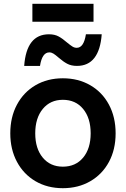

<svg xmlns="http://www.w3.org/2000/svg" viewBox="-20 -975 661 1008"><path d="M34 -275Q34 -360 69 -425.5Q104 -491 166.5 -527.5Q229 -564 310 -564Q391 -564 454 -527.5Q517 -491 552 -425.5Q587 -360 587 -275Q587 -190 552 -125Q517 -60 454 -23.5Q391 13 310 13Q229 13 166.5 -23.5Q104 -60 69 -125.5Q34 -191 34 -275ZM310 -100Q377 -100 416.5 -147.5Q456 -195 456 -275Q456 -355 416.5 -403Q377 -451 310 -451Q244 -451 204.5 -403Q165 -355 165 -275Q165 -195 204.5 -147.5Q244 -100 310 -100ZM237 -795Q267 -795 288 -783.5Q309 -772 333 -751Q350 -737 360.5 -730.5Q371 -724 383 -724Q420 -724 431 -795H514Q508 -713 475.5 -671Q443 -629 384 -629Q354 -629 332.5 -640.5Q311 -652 287 -673Q271 -687 260.5 -693.5Q250 -700 239 -700Q201 -700 190 -629H107Q119 -795 237 -795ZM471 -955V-861H150V-955Z"/></svg>

Font: Application Semibold
Style: Regular
Weight: 600
Designer: Wei Huang
Foundry: Wei Huang
Version: Version 0.012